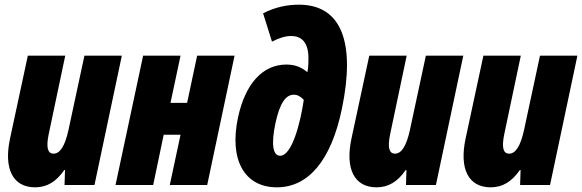

<svg xmlns="http://www.w3.org/2000/svg" viewBox="-20 -791 2489 821"><path d="M130 10C181 10 220 -14 255 -64H258L256 0H384L501 -553H341L273 -236C258 -167 237 -134 209 -134C183 -134 177 -162 188 -216L259 -553H99L23 -199C-5 -69 35 10 130 10Z M474 0H635L680 -215H752L706 0H866L983 -553H823L780 -351H709L752 -553H592Z M1164 10C1298 10 1396 -104 1442 -326C1500 -605 1443 -771 1258 -771C1209 -771 1157 -761 1105 -734L1143 -613C1174 -629 1201 -637 1225 -637C1268 -637 1299 -612 1299 -541C1299 -529 1299 -510 1295 -484H1292C1273 -500 1246 -515 1205 -515C1102 -515 1029 -432 998 -290C959 -109 1024 10 1164 10ZM1178 -125C1146 -125 1139 -176 1158 -265C1176 -348 1201 -386 1236 -386C1252 -386 1265 -379 1279 -364C1265 -268 1229 -125 1178 -125Z M1590 10C1641 10 1680 -14 1715 -64H1718L1716 0H1844L1961 -553H1801L1733 -236C1718 -167 1697 -134 1669 -134C1643 -134 1637 -162 1648 -216L1719 -553H1559L1483 -199C1455 -69 1495 10 1590 10Z M2078 10C2129 10 2168 -14 2203 -64H2206L2204 0H2332L2449 -553H2289L2221 -236C2206 -167 2185 -134 2157 -134C2131 -134 2125 -162 2136 -216L2207 -553H2047L1971 -199C1943 -69 1983 10 2078 10Z"/></svg>

Font: Noto Sans ExtraCondensed Black
Style: Italic
Weight: 900
Width: 2
Italic angle: -12°
Designer: Monotype Design Team
Foundry: Monotype Imaging Inc.
Version: Version 2.013